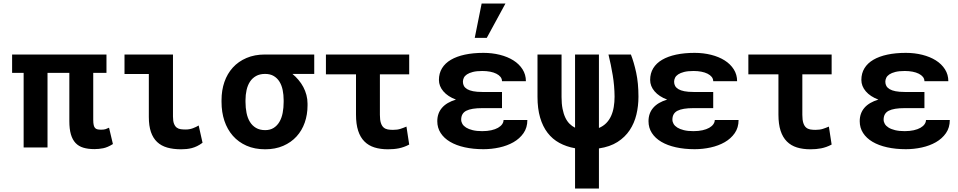

<svg xmlns="http://www.w3.org/2000/svg" viewBox="-20 -838 5441 1091"><path d="M585 -423.8H509.8V-157.2Q509.8 -138.2 512.5 -127Q515.1 -115.7 520.8 -110.1Q526.4 -104.5 534.9 -102.8Q543.5 -101.1 555.2 -101.1Q570.3 -101.1 580.1 -104.2Q589.8 -107.4 599.6 -112.3L621.6 -19.5Q591.3 -0.5 566.2 4.4Q541 9.3 516.6 9.3Q480.5 9.3 453.6 1.2Q426.8 -6.8 409.2 -25.6Q391.6 -44.4 382.8 -74.7Q374 -105 374 -149.4V-423.8H250V0H114.3V-423.8H48.8V-528.3H585Z M687.5 -528.3H962.9V-175.8Q962.9 -149.4 968.8 -134.8Q974.6 -120.1 984.4 -112.8Q994.1 -105.5 1007.3 -103.8Q1020.5 -102.1 1035.2 -102.1Q1057.1 -102.1 1076.4 -109.4Q1095.7 -116.7 1108.9 -125L1130.9 -26.9Q1115.2 -15.1 1100.1 -7.8Q1085 -0.5 1070.1 3.4Q1055.2 7.3 1040 8.8Q1024.9 10.3 1009.3 10.3Q964.4 10.3 930.2 0.5Q896 -9.3 872.8 -31.2Q849.6 -53.2 837.6 -88.1Q825.7 -123 825.7 -173.3V-417.5H687.5Z M1765.6 -418H1641.6Q1660.2 -402.8 1676 -384Q1691.9 -365.2 1703.4 -343.8Q1714.8 -322.3 1721.2 -298.3Q1727.5 -274.4 1727.5 -249V-238.8Q1727.5 -187 1711.7 -141.6Q1695.8 -96.2 1665 -62.5Q1634.3 -28.8 1589.4 -9.3Q1544.4 10.3 1486.8 10.3Q1427.2 10.3 1381.1 -10Q1335 -30.3 1303.2 -66.4Q1271.5 -102.5 1255.1 -151.6Q1238.8 -200.7 1238.8 -258.8V-269Q1238.8 -324.7 1255.1 -372.1Q1271.5 -419.4 1303 -454.1Q1334.5 -488.8 1380.6 -508.5Q1426.8 -528.3 1485.8 -528.3H1765.6ZM1375 -258.8Q1375 -225.6 1380.9 -196.5Q1386.7 -167.5 1399.9 -145.8Q1413.1 -124 1434.6 -111.3Q1456.1 -98.6 1486.8 -98.6Q1515.1 -98.6 1535.2 -111.3Q1555.2 -124 1567.9 -145.8Q1580.6 -167.5 1586.2 -196.5Q1591.8 -225.6 1591.8 -258.8V-269Q1591.8 -299.3 1586.2 -326.4Q1580.6 -353.5 1568.1 -373.8Q1555.7 -394 1535.6 -406Q1515.6 -418 1486.3 -418Q1456.1 -418 1434.8 -406Q1413.6 -394 1400.4 -373.8Q1387.2 -353.5 1381.1 -326.4Q1375 -299.3 1375 -269Z M2305.2 -415.5H2138.7V-185.5Q2138.7 -156.2 2144.3 -139.2Q2149.9 -122.1 2159.9 -113.5Q2169.9 -105 2183.3 -102.5Q2196.8 -100.1 2212.9 -100.1Q2237.8 -100.1 2255.1 -105.7Q2272.5 -111.3 2289.6 -118.7L2305.2 -16.6Q2289.6 -8.3 2274.9 -3.2Q2260.3 2 2245.6 4.9Q2231 7.8 2216.1 9Q2201.2 10.3 2184.6 10.3Q2141.6 10.3 2107.9 -0.2Q2074.2 -10.7 2050.8 -34.2Q2027.3 -57.6 2015.1 -95.2Q2002.9 -132.8 2002.9 -187V-415.5H1832V-528.3H2305.2Z M2720.2 -223.6Q2658.7 -223.6 2629.6 -208.7Q2600.6 -193.8 2600.6 -158.2Q2600.6 -145.5 2607.4 -133.8Q2614.3 -122.1 2628.7 -113Q2643.1 -104 2665.8 -98.4Q2688.5 -92.8 2720.2 -92.8Q2749 -92.8 2771.7 -97.9Q2794.4 -103 2809.8 -111.8Q2825.2 -120.6 2833.3 -132.1Q2841.3 -143.6 2841.3 -156.2H2976.6Q2976.6 -112.8 2954.8 -81.5Q2933.1 -50.3 2897.7 -30Q2862.3 -9.8 2817.6 0Q2772.9 9.8 2727.1 9.8Q2668.9 9.8 2620.6 -1Q2572.3 -11.7 2537.6 -32.2Q2502.9 -52.7 2483.9 -82.3Q2464.8 -111.8 2464.8 -149.4Q2464.8 -194.3 2491.5 -225.3Q2518.1 -256.3 2570.8 -272Q2524.4 -289.6 2499.3 -319.1Q2474.1 -348.6 2474.1 -383.8Q2474.1 -421.4 2491.7 -450.2Q2509.3 -479 2542.2 -498.3Q2575.2 -517.6 2621.8 -527.6Q2668.5 -537.6 2727.1 -537.6Q2776.4 -537.6 2820.3 -526.6Q2864.3 -515.6 2897.2 -494.9Q2930.2 -474.1 2949.2 -444.1Q2968.3 -414.1 2968.3 -376.5H2832.5Q2832.5 -390.1 2824 -400.9Q2815.4 -411.6 2800.3 -419.2Q2785.2 -426.8 2764.9 -430.7Q2744.6 -434.6 2720.7 -434.6Q2688.5 -434.6 2667.2 -429.2Q2646 -423.8 2633.3 -415.3Q2620.6 -406.7 2615.5 -395.8Q2610.4 -384.8 2610.4 -373.5Q2610.4 -360.4 2616 -349.9Q2621.6 -339.4 2634.5 -331.5Q2647.5 -323.7 2668.5 -319.6Q2689.5 -315.4 2720.2 -315.4H2832.5V-223.6ZM2716.8 -817.9H2852.1L2746.1 -623H2677.7Z M3383.3 -528.3V-110.8Q3407.7 -121.1 3424.8 -138.4Q3441.9 -155.8 3452.4 -179Q3462.9 -202.1 3467.5 -230Q3472.2 -257.8 3472.2 -288.6Q3471.7 -350.6 3461.7 -410.6Q3451.7 -470.7 3437.5 -528.3H3564.9Q3582 -484.9 3595 -425.3Q3607.9 -365.7 3607.9 -288.6Q3607.9 -235.8 3596.2 -187Q3584.5 -138.2 3558.1 -98.4Q3531.7 -58.6 3488.8 -31.2Q3445.8 -3.9 3383.3 5.4V233.4H3247.6V4.4Q3198.2 -4.4 3158.7 -25.9Q3119.1 -47.4 3091.6 -83.3Q3064 -119.1 3049.1 -169.9Q3034.2 -220.7 3034.2 -288.1V-528.3H3170.9V-286.6Q3170.9 -249 3176.5 -220.2Q3182.1 -191.4 3192.1 -170.2Q3202.1 -148.9 3216.3 -134.8Q3230.5 -120.6 3247.6 -112.3V-528.3Z M3920.4 -223.6Q3858.9 -223.6 3829.8 -208.7Q3800.8 -193.8 3800.8 -158.2Q3800.8 -145.5 3807.6 -133.8Q3814.5 -122.1 3828.9 -113Q3843.3 -104 3866 -98.4Q3888.7 -92.8 3920.4 -92.8Q3949.2 -92.8 3971.9 -97.9Q3994.6 -103 4010 -111.8Q4025.4 -120.6 4033.4 -132.1Q4041.5 -143.6 4041.5 -156.2H4176.8Q4176.8 -112.8 4155 -81.5Q4133.3 -50.3 4097.9 -30Q4062.5 -9.8 4017.8 0Q3973.1 9.8 3927.2 9.8Q3869.1 9.8 3820.8 -1Q3772.5 -11.7 3737.8 -32.2Q3703.1 -52.7 3684.1 -82.3Q3665 -111.8 3665 -149.4Q3665 -194.3 3691.7 -225.3Q3718.3 -256.3 3771 -272Q3724.6 -289.6 3699.5 -319.1Q3674.3 -348.6 3674.3 -383.8Q3674.3 -421.4 3691.9 -450.2Q3709.5 -479 3742.4 -498.3Q3775.4 -517.6 3822 -527.6Q3868.7 -537.6 3927.2 -537.6Q3976.6 -537.6 4020.5 -526.6Q4064.5 -515.6 4097.4 -494.9Q4130.4 -474.1 4149.4 -444.1Q4168.5 -414.1 4168.5 -376.5H4032.7Q4032.7 -390.1 4024.2 -400.9Q4015.6 -411.6 4000.5 -419.2Q3985.4 -426.8 3965.1 -430.7Q3944.8 -434.6 3920.9 -434.6Q3888.7 -434.6 3867.4 -429.2Q3846.2 -423.8 3833.5 -415.3Q3820.8 -406.7 3815.7 -395.8Q3810.5 -384.8 3810.5 -373.5Q3810.5 -360.4 3816.2 -349.9Q3821.8 -339.4 3834.7 -331.5Q3847.7 -323.7 3868.7 -319.6Q3889.6 -315.4 3920.4 -315.4H4032.7V-223.6Z M4705.6 -415.5H4539.1V-185.5Q4539.1 -156.2 4544.7 -139.2Q4550.3 -122.1 4560.3 -113.5Q4570.3 -105 4583.7 -102.5Q4597.2 -100.1 4613.3 -100.1Q4638.2 -100.1 4655.5 -105.7Q4672.9 -111.3 4689.9 -118.7L4705.6 -16.6Q4689.9 -8.3 4675.3 -3.2Q4660.6 2 4646 4.9Q4631.3 7.8 4616.5 9Q4601.6 10.3 4585 10.3Q4542 10.3 4508.3 -0.2Q4474.6 -10.7 4451.2 -34.2Q4427.7 -57.6 4415.5 -95.2Q4403.3 -132.8 4403.3 -187V-415.5H4232.4V-528.3H4705.6Z M5120.6 -223.6Q5059.1 -223.6 5030 -208.7Q5001 -193.8 5001 -158.2Q5001 -145.5 5007.8 -133.8Q5014.6 -122.1 5029.1 -113Q5043.5 -104 5066.2 -98.4Q5088.9 -92.8 5120.6 -92.8Q5149.4 -92.8 5172.1 -97.9Q5194.8 -103 5210.2 -111.8Q5225.6 -120.6 5233.6 -132.1Q5241.7 -143.6 5241.7 -156.2H5377Q5377 -112.8 5355.2 -81.5Q5333.5 -50.3 5298.1 -30Q5262.7 -9.8 5218 0Q5173.3 9.8 5127.4 9.8Q5069.3 9.8 5021 -1Q4972.7 -11.7 4938 -32.2Q4903.3 -52.7 4884.3 -82.3Q4865.2 -111.8 4865.2 -149.4Q4865.2 -194.3 4891.8 -225.3Q4918.5 -256.3 4971.2 -272Q4924.8 -289.6 4899.7 -319.1Q4874.5 -348.6 4874.5 -383.8Q4874.5 -421.4 4892.1 -450.2Q4909.7 -479 4942.6 -498.3Q4975.6 -517.6 5022.2 -527.6Q5068.8 -537.6 5127.4 -537.6Q5176.8 -537.6 5220.7 -526.6Q5264.6 -515.6 5297.6 -494.9Q5330.6 -474.1 5349.6 -444.1Q5368.7 -414.1 5368.7 -376.5H5232.9Q5232.9 -390.1 5224.4 -400.9Q5215.8 -411.6 5200.7 -419.2Q5185.5 -426.8 5165.3 -430.7Q5145 -434.6 5121.1 -434.6Q5088.9 -434.6 5067.6 -429.2Q5046.4 -423.8 5033.7 -415.3Q5021 -406.7 5015.9 -395.8Q5010.7 -384.8 5010.7 -373.5Q5010.7 -360.4 5016.4 -349.9Q5022 -339.4 5034.9 -331.5Q5047.9 -323.7 5068.8 -319.6Q5089.8 -315.4 5120.6 -315.4H5232.9V-223.6Z"/></svg>

Font: Roboto Mono
Style: Bold
Weight: 700
Designer: Google
Version: Version 2.000985; 2015; ttfautohint (v1.3)